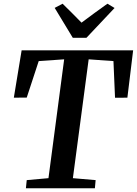

<svg xmlns="http://www.w3.org/2000/svg" viewBox="-20 -1014 737 1034"><path d="M119.5 0 124 -44 241 -54.5 325.5 -694.5 188.5 -685 124 -488.5 54.5 -488 96.5 -743H697L666 -488L599.5 -487.5L591 -685L457.5 -694.5L372.5 -54.5L495 -44L491 0ZM372 -810.5 274.5 -971.5 317 -994Q343 -969 368.5 -943.2Q394 -917.5 419 -892Q453 -918 488 -943.2Q523 -968.5 558.5 -994L597 -971L445.5 -810.5Z"/></svg>

Font: Merriweather 36pt SemiBold
Style: Italic
Weight: 600
Italic angle: -7.8°
Version: Version 2.101